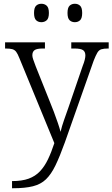

<svg xmlns="http://www.w3.org/2000/svg" viewBox="-20 -761 598 1021"><path d="M44 202Q97 202 132.5 189Q168 176 192.5 150Q217 124 235 86.5Q253 49 269 0L83 -452Q74 -475 66 -485.5Q58 -496 45.5 -499.5Q33 -503 10 -503H7V-536H219V-503H207Q176 -503 164 -494.5Q152 -486 152 -467Q152 -458 156.5 -445Q161 -432 170 -408L244 -223Q255 -197 266.5 -166Q278 -135 287.5 -107.5Q297 -80 302 -60Q309 -90 320.5 -122.5Q332 -155 345 -192L420 -411Q427 -428 430.5 -442.5Q434 -457 434 -466Q434 -486 421.5 -494.5Q409 -503 376 -503H359V-536H558V-503H555Q532 -503 519 -499Q506 -495 497.5 -480.5Q489 -466 478 -438L325 -4Q298 71 275 118.5Q252 166 224.5 192.5Q197 219 155 229.5Q113 240 50 240H44ZM378 -643Q361 -643 350 -653.5Q339 -664 339 -692Q339 -720 350 -730.5Q361 -741 378 -741Q395 -741 406 -730.5Q417 -720 417 -692Q417 -664 406 -653.5Q395 -643 378 -643ZM200 -643Q183 -643 172 -653.5Q161 -664 161 -692Q161 -720 172 -730.5Q183 -741 200 -741Q217 -741 228.5 -730.5Q240 -720 240 -692Q240 -664 228.5 -653.5Q217 -643 200 -643Z"/></svg>

Font: Noto Rashi Hebrew Light
Style: Regular
Weight: 300
Version: Version 1.006